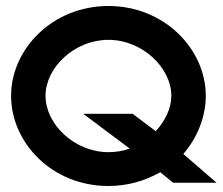

<svg xmlns="http://www.w3.org/2000/svg" viewBox="-20 -610 743 641"><path d="M17 -290C17 -134 153 11 342 11C405 11 464 -6 515 -35L558 0H703L592 -96C638 -149 667 -219 667 -290C667 -446 529 -590 342 -590C155 -590 17 -446 17 -290ZM132 -290C132 -385 229 -477 342 -477C455 -477 552 -384 552 -290C552 -249 532 -207 500 -172L423 -230H258L413 -114C391 -106 367 -102 342 -102C229 -102 132 -195 132 -290Z"/></svg>

Font: Charger Sport
Style: BlkExt
Weight: 900
Designer: Jasper
Foundry: Cannot Into Space Fonts
Version: Version 1.1